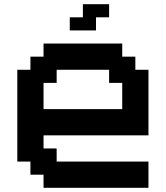

<svg xmlns="http://www.w3.org/2000/svg" viewBox="-20 -1020 790 915"><path d="M562.5 -500V-625H500V-687.5H250V-625H187.5V-500ZM187.5 -125V-187.5H125V-250H62.5V-687.5H125V-750H187.5V-812.5H562.5V-750H625V-687.5H687.5V-375H187.5V-312.5H250V-250H687.5V-125ZM312.5 -875V-937.5H375V-1000H500V-937.5H437.5V-875Z"/></svg>

Font: Better VCR
Style: Regular
Weight: 400
Designer: artdzyk
Foundry: https://fontstruct.com
Version: Version 1.0